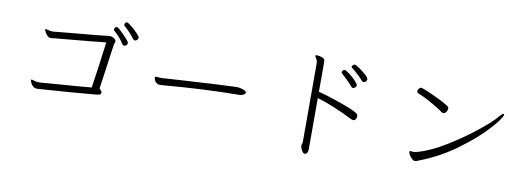

<svg xmlns="http://www.w3.org/2000/svg" viewBox="-60 -1086 4120 1506"><g transform="rotate(10 2000.0 -332.5)"><path d="M711 -117Q622 -109 492 -99Q362 -89 269 -83L246 -82Q227 -82 214 -94Q201 -106 195 -120.5Q189 -135 189 -139Q189 -143 191 -144Q193 -146 194 -146Q197 -146 214.5 -140Q232 -134 252 -134H262L391 -144Q586 -158 668 -166Q690 -303 719 -534Q658 -527 601 -522Q544 -517 496 -512Q409 -505 311 -495Q306 -494 299.5 -493Q293 -492 284 -492Q270 -492 257.5 -503.5Q245 -515 237.5 -529.5Q230 -544 230 -550Q230 -554 232 -555Q232 -555 234 -555Q237 -555 255.5 -550Q274 -545 291 -545L302 -546L427 -558Q687 -581 735 -588H739Q752 -588 766.5 -580.5Q781 -573 786 -563Q789 -557 789 -553Q789 -550 785 -540.5Q781 -531 780 -523L730 -169Q749 -152 750 -143V-139Q750 -128 742 -124Q734 -120 711 -117ZM781 -667Q789 -667 811.5 -646Q834 -625 857.5 -599.5Q881 -574 885 -566Q886 -564 886 -558Q886 -545 877 -539Q868 -533 860 -533Q852 -533 847 -541Q836 -561 812 -588.5Q788 -616 765 -636Q761 -640 761 -646Q761 -654 767 -660.5Q773 -667 781 -667ZM854 -717Q860 -717 888 -695Q916 -673 939.5 -648Q963 -623 963 -614Q963 -604 954.5 -596Q946 -588 938 -588Q929 -588 923 -595Q888 -643 839 -686Q834 -690 834 -697Q834 -705 840 -711Q846 -717 854 -717Z M1866 -336Q1866 -327 1851.5 -318.5Q1837 -310 1821 -310Q1541 -308 1212 -280Q1205 -279 1192 -279Q1175 -279 1163.5 -288Q1152 -297 1147 -308.5Q1142 -320 1142 -326Q1142 -331 1144.5 -334Q1147 -337 1152 -337Q1159 -337 1168.5 -335.5Q1178 -334 1190 -334H1194Q1301 -340 1350 -344Q1624 -361 1787 -367H1790Q1812 -367 1839 -357.5Q1866 -348 1866 -336Z M2759 -578Q2752 -578 2747 -584Q2734 -600 2705 -627.5Q2676 -655 2653 -672Q2648 -675 2648 -680Q2648 -687 2655.5 -694Q2663 -701 2672 -701Q2677 -701 2707 -681Q2737 -661 2761.5 -638.5Q2786 -616 2786 -605Q2786 -594 2778 -586Q2767 -578 2759 -578ZM2353 -719Q2353 -721 2364 -721Q2385 -721 2406 -713Q2421 -707 2425 -699Q2429 -691 2429 -673V-442Q2507 -423 2614.5 -384.5Q2722 -346 2747 -327Q2758 -319 2758 -306Q2758 -291 2751 -280.5Q2744 -270 2733 -270Q2725 -270 2710 -277Q2550 -357 2429 -392V11Q2429 50 2409 55Q2408 56 2405 56Q2391 56 2381.5 39.5Q2372 23 2367 4Q2366 1 2366 -2Q2366 -7 2369.5 -16Q2373 -25 2373 -31V-659Q2373 -676 2366 -689Q2363 -696 2357.5 -704Q2352 -712 2352 -716Q2352 -718 2353 -719ZM2599 -646Q2608 -646 2637 -624.5Q2666 -603 2689.5 -577.5Q2713 -552 2713 -542Q2713 -536 2705 -527Q2697 -518 2687 -518Q2679 -518 2673 -525Q2658 -544 2628.5 -573Q2599 -602 2583 -615Q2578 -619 2578 -625Q2578 -632 2584.5 -639Q2591 -646 2599 -646Z M3214 -613Q3220 -613 3265 -594.5Q3310 -576 3359.5 -552Q3409 -528 3437 -509Q3451 -500 3451 -489Q3451 -476 3441.5 -461.5Q3432 -447 3418 -447Q3411 -447 3404 -452Q3375 -475 3309 -512Q3243 -549 3205 -563Q3188 -569 3188 -582Q3188 -590 3192 -595Q3202 -613 3214 -613ZM3211 -107Q3214 -109 3217 -109Q3220 -109 3225 -108Q3230 -107 3239 -107Q3254 -107 3271 -112Q3373 -140 3495.5 -215.5Q3618 -291 3719 -372.5Q3820 -454 3851 -494Q3874 -523 3888 -523Q3891 -523 3891 -519Q3891 -493 3809 -401.5Q3727 -310 3591 -209.5Q3455 -109 3293 -47Q3275 -38 3263 -38Q3253 -38 3240.5 -49.5Q3228 -61 3218.5 -77Q3209 -93 3209 -102Q3209 -106 3211 -107Z"/></g></svg>

Font: JyunsaiKaai Light
Style: Regular
Weight: 300
Designer: Fontworks Inc.
Version: Version 0.030;April 7, 2024;FontCreator 14.0.0.2901 64-bit